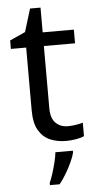

<svg xmlns="http://www.w3.org/2000/svg" viewBox="-59 -695 480 951"><g transform="rotate(-5 180.5 -219.0)"><path d="M264 -62Q284 -62 305 -65.5Q326 -69 339 -73V-6Q325 1 299 5.5Q273 10 249 10Q207 10 171.5 -4.5Q136 -19 114 -55Q92 -91 92 -156V-468H16V-510L93 -545L128 -659H180V-536H335V-468H180V-158Q180 -109 203.5 -85.5Q227 -62 264 -62ZM278 70Q274 88 261.5 115.5Q249 143 232.5 171Q216 199 198 221H150V209Q158 192 166.5 165.5Q175 139 182 110.5Q189 82 191 61H278Z"/></g></svg>

Font: Noto Sans Nushu
Style: Regular
Weight: 400
Designer: Lisa Huang
Foundry: Lisa Huang
Version: Version 1.003; ttfautohint (v1.8.4.7-5d5b)